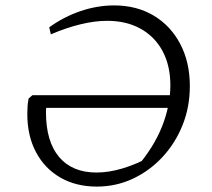

<svg xmlns="http://www.w3.org/2000/svg" viewBox="-20 -682 783 710"><path d="M338 8Q261 8 203 -25.5Q145 -59 113 -119.5Q81 -180 81 -260Q81 -275 82 -290Q83 -305 86 -318L100 -330H641L634 -283H123L153 -306Q151 -286 150.5 -279.5Q150 -273 150 -267Q150 -159 198.5 -101.5Q247 -44 337 -44Q382 -44 432.5 -59Q483 -74 539 -104L489 -68Q517 -101 540 -137.5Q563 -174 578.5 -212.5Q594 -251 602 -290Q610 -329 610 -366Q610 -439 581.5 -492.5Q553 -546 500.5 -575.5Q448 -605 376 -605Q330 -605 277 -592Q224 -579 168 -555L162 -581Q216 -620 278 -641Q340 -662 402 -662Q485 -662 548 -624.5Q611 -587 646.5 -519.5Q682 -452 682 -364Q682 -286 655 -219Q628 -152 580.5 -101Q533 -50 471 -21Q409 8 338 8Z"/></svg>

Font: Piazzolla 8pt ExtraLight
Style: Italic
Weight: 250
Italic angle: -11.3°
Designer: Juan Pablo del Peral
Foundry: Huerta Tipografica
Version: Version 2.001